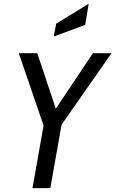

<svg xmlns="http://www.w3.org/2000/svg" viewBox="-20 -976 598 996"><path d="M148.5 0 206 -324.5 77.5 -700H173.5L269.5 -412L462 -700H558.5L299.5 -329.5L241 0ZM258.5 -786.5 271.5 -853 440 -956.5 422 -847Z"/></svg>

Font: Cabin Condensed
Style: Italic
Weight: 400
Width: 3
Italic angle: -10°
Designer: Pablo Impallari
Foundry: Pablo Impallari. http://www.impallari.com Igino Marini. http://www.ikern.com
Version: Version 3.001; ttfautohint (v1.8.3)